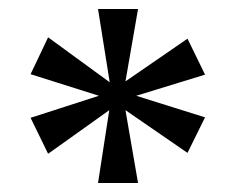

<svg xmlns="http://www.w3.org/2000/svg" viewBox="-20 -819 524 427"><path d="M223 -574 87 -477 48 -557 200 -606 48 -654 87 -736 224 -636 198 -799H287L259 -638L397 -733L436 -653L283 -606L436 -558L397 -479L259 -574L287 -412H198Z"/></svg>

Font: Noto Serif Sinhala SemiCondensed Medium
Style: Regular
Weight: 500
Width: 4
Designer: Jelle Bosma - Monotype Design Team
Foundry: Monotype Imaging Inc.
Version: Version 2.007; ttfautohint (v1.8.4.7-5d5b)